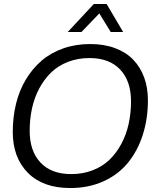

<svg xmlns="http://www.w3.org/2000/svg" viewBox="-20 -946 783 976"><path d="M336.9 9.8Q197.8 9.8 121.3 -67.9Q44.9 -145.5 44.9 -274.9Q44.9 -350.6 61.5 -418.5Q78.1 -486.3 111.3 -541.7Q144.5 -597.2 191.4 -637.5Q238.3 -677.7 301.5 -700Q364.7 -722.2 439 -722.2Q509.3 -722.2 565.2 -701.2Q621.1 -680.2 657.5 -642.3Q693.8 -604.5 712.9 -552.2Q731.9 -500 731.9 -437Q731.9 -341.8 705.8 -260.5Q679.7 -179.2 630.6 -118.9Q581.5 -58.6 506.1 -24.4Q430.7 9.8 336.9 9.8ZM341.8 -61Q400.9 -61 450.9 -80.3Q501 -99.6 536.4 -133.8Q571.8 -168 596.9 -214.8Q622.1 -261.7 634 -316.4Q646 -371.1 646 -431.2Q646 -534.2 590.8 -592.5Q535.6 -650.9 435.1 -650.9Q376 -650.9 325.9 -631.6Q275.9 -612.3 240.5 -578.1Q205.1 -543.9 179.9 -497.1Q154.8 -450.2 142.8 -395.5Q130.9 -340.8 130.9 -280.8Q130.9 -177.7 186 -119.4Q241.2 -61 341.8 -61ZM606 -783.2H543L484.9 -877.9L394 -783.2H324.2L457 -925.8H522Z"/></svg>

Font: Creato Display
Style: Italic
Weight: 400
Italic angle: -10°
Version: Version 1.000